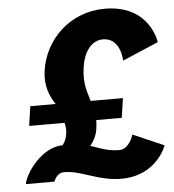

<svg xmlns="http://www.w3.org/2000/svg" viewBox="-58 -894 874 962"><g transform="rotate(-5 379.5 -413.0)"><path d="M90.3 -387 76.1 -289H254.3C258.4 -272 260.6 -255 257.9 -236C254.6 -213 249.5 -197 234.5 -178C130.2 -178 42.3 -54 34.5 0H178.2C178.2 0 191.6 -43 230.1 -43C318.2 -43 397 15 513.3 15C693.6 15 743.7 -133 743.7 -133L587.5 -201C587.5 -201 567.8 -129 514.3 -129C445 -129 386.9 -162 371.9 -162C371.9 -162 403.1 -196 409.8 -243C412.3 -260 413.5 -275 413.6 -289H542.1L556.2 -387H394C380.5 -436 361.8 -476 373.7 -558C384.6 -634 423.5 -689 481.6 -689C572.5 -689 573.8 -574 573.8 -574L754.6 -651C754.6 -651 731.9 -841 503.5 -841C330.1 -841 199.9 -714 177.4 -558C166.6 -483 189.1 -431 217.8 -387Z"/></g></svg>

Font: Blink
Style: WideObl
Weight: 400
Designer: Mew Too
Foundry: Cannot Into Space Fonts
Version: Version 001.000